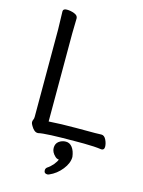

<svg xmlns="http://www.w3.org/2000/svg" viewBox="-137 -790 821 1100"><g transform="rotate(15 273.5 -240.5)"><path d="M254.9 230Q234.9 230 234.9 210Q234.9 200.2 243.2 192.9Q262.2 180.7 277.8 162.1Q293 143.1 296.9 130.9Q294.9 130.9 290 129.9Q280.3 127 274.9 121.1Q251 99.1 251 73.5Q251 47.9 269 34.4Q287.1 21 310.1 21Q333 21 348.4 41Q363.8 61 368.2 96.2Q368.2 133.3 338.1 171.1Q308.1 209 266.1 227.1Q259.8 230 254.9 230ZM184.1 -64.9Q255.9 -69.8 345.2 -69.8H458Q481.9 -69.8 495.1 -70.8H496.1Q513.2 -70.8 523.7 -49.3Q534.2 -27.8 534.2 -8.3Q534.2 11.2 517.1 11.2H516.1Q477.1 5.4 413.1 4.9H372.1Q181.2 4.9 143.1 15.1H139.2Q119.1 15.1 101.1 -16.1Q93.3 -28.3 93 -36.6Q92.8 -44.9 96.4 -52Q100.1 -59.1 100.1 -69.8V-588.9L97.2 -694.8Q97.2 -710.9 119.6 -710.9Q142.1 -710.9 164.1 -702.4Q186 -693.8 186 -676.8L184.1 -587.9Z"/></g></svg>

Font: LXGW WenKai Screen R
Style: Regular
Weight: 400
Designer: Fontworks Inc.
Version: Version 1.235;May 31, 2022